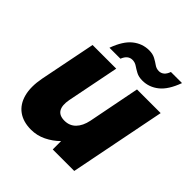

<svg xmlns="http://www.w3.org/2000/svg" viewBox="-188 -806 941 941"><g transform="rotate(45 283.0 -335.5)"><path d="M467 0H318V-58Q289 -29 252 -11Q215 7 174 7Q120 7 84.5 -18.5Q49 -44 36 -92.5Q23 -141 36 -209L94 -500H258L204 -228Q196 -185 209.5 -162.5Q223 -140 259 -140Q294 -140 317 -163.5Q340 -187 349 -230L402 -500H566ZM162 -549Q187 -618 224.5 -648Q262 -678 309 -678Q334 -678 351.5 -668.5Q369 -659 383 -649Q397 -639 414 -639Q429 -639 440.5 -648.5Q452 -658 459 -678H536Q511 -609 473.5 -579Q436 -549 390 -549Q364 -549 346.5 -558.5Q329 -568 315 -577.5Q301 -587 284 -587Q269 -587 257.5 -578Q246 -569 238 -549Z"/></g></svg>

Font: Albert Sans Black
Style: Italic
Weight: 900
Italic angle: -11.25°
Designer: Andreas Rasmussen
Foundry: a.Foundry
Version: Version 1.025